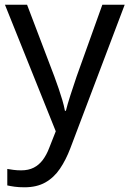

<svg xmlns="http://www.w3.org/2000/svg" viewBox="-20 -556 550 816"><path d="M1 -536H95L211 -231Q221 -204 229.5 -179Q238 -154 245 -130.5Q252 -107 256 -85H260Q266 -110 279 -150.5Q292 -191 306 -232L415 -536H510L279 74Q260 124 234.5 161.5Q209 199 172.5 219.5Q136 240 84 240Q60 240 42 237.5Q24 235 11 232V162Q22 164 37.5 166Q53 168 70 168Q101 168 123.5 156.5Q146 145 162 123.5Q178 102 189 73L217 2Z"/></svg>

Font: utamil85
Style: Book
Weight: 400
Designer: Jelle Bosma - Monotype Design Team
Foundry: Monotype Imaging Inc.
Version: Version 2.003